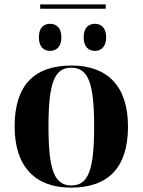

<svg xmlns="http://www.w3.org/2000/svg" viewBox="-20 -849 653 879"><path d="M164 -809H464V-829H164ZM209 -616C236 -616 261 -633 261 -678C261 -724 236 -740 209 -740C182 -740 158 -724 158 -678C158 -633 182 -616 209 -616ZM415 -616C441 -616 466 -633 466 -678C466 -724 441 -740 415 -740C387 -740 363 -724 363 -678C363 -633 387 -616 415 -616ZM305 10C476 10 566 -82 566 -270C566 -458 468 -549 308 -549C136 -549 47 -458 47 -270C47 -82 145 10 305 10ZM307 0C229 0 202 -70 202 -270C202 -469 229 -539 306 -539C384 -539 411 -469 411 -270C411 -70 384 0 307 0Z"/></svg>

Font: Noto Serif Display
Style: Bold
Weight: 700
Designer: Monotype Design Team
Foundry: Monotype Imaging Inc.
Version: Version 2.009